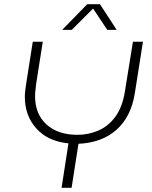

<svg xmlns="http://www.w3.org/2000/svg" viewBox="-20 -900 730 920"><path d="M275 0 308 -213Q209 -223 154 -284.5Q99 -346 99 -436Q99 -450 101 -466.5Q103 -483 105 -496L137 -700H185L153 -497Q152 -485 150 -469Q148 -453 148 -440Q148 -353 203 -303.5Q258 -254 351 -254Q404 -254 451.5 -274.5Q499 -295 532.5 -340.5Q566 -386 578 -459L617 -700H665L626 -453Q608 -340 538 -278Q468 -216 356 -211L323 0ZM278 -757 398 -880H459L539 -757H494L426 -859L324 -757Z"/></svg>

Font: MuseoModerno ExtraLight
Style: Italic
Weight: 250
Italic angle: -9°
Designer: Pablo Cosgaya, Héctor Gatti, Marcela Romero, and the Authors of The MuseoModerno Project.
Foundry: Omnibus-Type Team
Version: Version 1.003